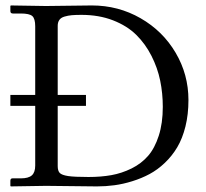

<svg xmlns="http://www.w3.org/2000/svg" viewBox="-20 -666 737 687"><path d="M17.1 -19Q17.1 -27.8 24.4 -27.8H54.2Q82 -27.8 94 -38.6Q106 -49.3 106 -73.7V-287.1H17.1V-326.2H106V-571.8Q106 -599.1 95.7 -608.4Q85.4 -617.7 54.2 -617.7H25.9Q17.1 -617.7 17.1 -626.5V-644.5L18.6 -646.5L144.5 -644.5Q274.9 -646.5 308.6 -646.5Q403.3 -646.5 482.9 -600.8Q562.5 -555.2 608.4 -477.3Q654.3 -399.4 654.3 -308.1Q654.3 -256.8 643.6 -213.6Q632.8 -170.4 614.3 -139.2Q595.7 -107.9 569.8 -83.3Q543.9 -58.6 515.1 -43.2Q486.3 -27.8 453.4 -17.6Q420.4 -7.3 389.4 -3.2Q358.4 1 326.7 1L144.5 -1L18.6 1L17.1 -1ZM186.5 -71.8Q186.5 -54.7 193.8 -47.1Q201.2 -39.6 223.6 -36.1Q246.1 -32.7 296.4 -32.7Q341.3 -32.7 378.4 -39.3Q415.5 -45.9 450.7 -63.2Q485.8 -80.6 509.8 -108.2Q533.7 -135.7 548.1 -180.4Q562.5 -225.1 562.5 -283.7Q562.5 -332 553.2 -377.4Q543.9 -422.9 522 -466.1Q500 -509.3 467.3 -541.5Q434.6 -573.7 384.3 -593.3Q334 -612.8 271.5 -612.8Q250 -612.8 236.8 -611.6Q223.6 -610.4 210.9 -606.7Q198.2 -603 192.4 -594.7Q186.5 -586.4 186.5 -573.7V-326.2H287.6V-287.1H186.5Z"/></svg>

Font: Libertinage
Style: b
Weight: 400
Designer: OSP
Foundry: OSP
Version: Version 1.0; 2008; OFL relea